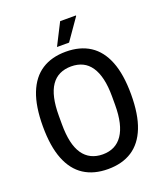

<svg xmlns="http://www.w3.org/2000/svg" viewBox="-158 -976 931 1092"><g transform="rotate(-20 307.0 -430.0)"><path d="M307 12Q221 12 161.5 -26.5Q102 -65 71 -143.5Q40 -222 40 -343Q40 -464 71 -542.5Q102 -621 161.5 -659.5Q221 -698 307 -698Q393 -698 452.5 -659.5Q512 -621 543 -542.5Q574 -464 574 -343Q574 -222 543 -143.5Q512 -65 452.5 -26.5Q393 12 307 12ZM307 -77Q346 -77 376 -92Q406 -107 426.5 -137Q447 -167 457.5 -212Q468 -257 468 -318V-369Q468 -430 457.5 -475Q447 -520 426.5 -550Q406 -580 376 -594.5Q346 -609 307 -609Q268 -609 237.5 -594.5Q207 -580 186.5 -550Q166 -520 156 -475Q146 -430 146 -369V-318Q146 -257 156 -212Q166 -167 186.5 -137Q207 -107 237.5 -92Q268 -77 307 -77ZM270 -740 337 -872H432L433 -869L343 -740Z"/></g></svg>

Font: Archivo Condensed Medium
Style: Regular
Weight: 500
Width: 3
Designer: Hector Gatti
Foundry: Omnibus-Type
Version: Version 2.001